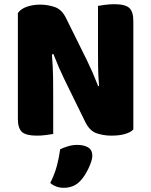

<svg xmlns="http://www.w3.org/2000/svg" viewBox="-20 -637 719 913"><path d="M614 -21Q600 -7 573.5 0.5Q547 8 510 8Q473 8 440 -3Q407 -14 386 -56L287 -258Q272 -289 260 -316.5Q248 -344 234 -380L227 -378Q232 -315 232.5 -261.5Q233 -208 233 -159V0Q222 2 200 5Q178 8 155 8Q104 8 84.5 -9.5Q65 -27 65 -72V-575Q79 -595 108 -605Q137 -615 170 -615Q207 -615 240.5 -603.5Q274 -592 294 -551L394 -349Q409 -318 421 -290.5Q433 -263 447 -227L451 -228Q447 -276 446.5 -318.5Q446 -361 446 -400V-609Q457 -611 479 -614Q501 -617 524 -617Q575 -617 594.5 -599.5Q614 -582 614 -537ZM362 223Q345 241 325.5 248.5Q306 256 283 256Q245 256 219 233Q240 191 250.5 151.5Q261 112 266 73Q282 65 303.5 58.5Q325 52 347 52Q379 52 399 64Q419 76 419 104Q419 116 413.5 132.5Q408 149 400 165.5Q392 182 382 197.5Q372 213 362 223Z"/></svg>

Font: Baloo Tammudu 2 ExtraBold
Style: Regular
Weight: 800
Designer: Maithili Shingre, Omkar Shende and Ek Type
Foundry: Ek Type
Version: Version 1.640;hotconv 1.0.111;makeotfexe 2.5.65597; ttfautoh